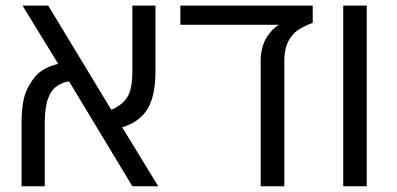

<svg xmlns="http://www.w3.org/2000/svg" viewBox="-20 -650 1386 670"><path d="M55.2 0V-221.7Q55.2 -267.1 62.5 -302.5Q69.8 -337.9 93.8 -371.1Q121.1 -412.6 183.1 -427.2L58.6 -630.4H148.4L368.2 -267.1Q381.3 -271.5 391.6 -279.3Q418.9 -295.9 430.4 -323.2Q441.9 -350.6 441.9 -399.9V-630.4H522.5V-399.9Q522.5 -317.4 495.6 -271Q483.9 -250.5 460.9 -232.7Q438 -214.8 406.2 -206.1L532.2 0H441.9L221.2 -365.7Q203.6 -364.7 181.9 -351.6Q160.2 -338.4 148.4 -308.1Q136.2 -275.9 136.2 -221.7V0Z M889.6 0V-437Q889.6 -463.4 896 -485.6Q902.3 -507.8 911.6 -521.5Q931.2 -550.8 953.1 -563.5H609.4V-630.4H1071.3V-570.3Q1046.9 -561.5 1026.4 -549.3Q1005.9 -537.1 993.7 -518.6Q972.2 -488.3 972.2 -436V0Z M1177.7 0V-630.4H1259.8V0Z"/></svg>

Font: Open Sans
Style: Regular
Weight: 400
Designer: Monotype Design Team
Foundry: Monotype Imaging Inc.
Version: Version 3.000; ttfautohint (v1.8.4)